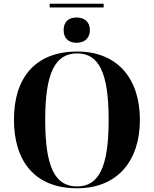

<svg xmlns="http://www.w3.org/2000/svg" viewBox="-20 -1002 827 1032"><path d="M247 -962H537V-982H247ZM392 -772C430 -772 463 -793 463 -840C463 -888 430 -908 392 -908C352 -908 322 -888 322 -840C322 -793 352 -772 392 -772ZM394 10C611 10 732 -137 732 -358C732 -580 611 -725 395 -725C166 -725 55 -580 55 -359C55 -137 166 10 394 10ZM394 0C274 0 223 -107 223 -358C223 -608 275 -715 395 -715C513 -715 564 -608 564 -358C564 -107 513 0 394 0Z"/></svg>

Font: Noto Serif Display
Style: Bold
Weight: 700
Designer: Monotype Design Team
Foundry: Monotype Imaging Inc.
Version: Version 2.009